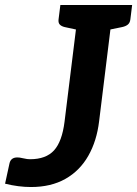

<svg xmlns="http://www.w3.org/2000/svg" viewBox="-50 -744 551 772"><path d="M74.6 8Q24.3 8 -29.6 -5.4L-12 -86.3Q-6.9 -111 19.7 -111Q25.1 -111 29.5 -110.3Q34 -109.6 43 -107.6Q53.1 -105.2 59.3 -104.5Q65.5 -103.8 71 -103.8Q134.9 -103.8 167.3 -139.4Q199.6 -175.1 209.5 -254.5L267.5 -723.8H406.1L348.6 -257.1Q339.1 -177 304.9 -117.2Q270.8 -57.4 212.9 -24.7Q155 8 74.6 8ZM291.8 -723.8 266.2 -623.1 210.3 -635.1Q197.2 -638.2 190.5 -645.2Q183.8 -652.2 185.4 -665.7L192.7 -723.8ZM481.3 -723.8 474.1 -665.7Q472.5 -652.2 464 -645.2Q455.5 -638.2 440.8 -635.1L382.1 -623.1L382.2 -723.8Z"/></svg>

Font: Aleo
Style: Italic
Weight: 400
Italic angle: -7°
Designer: Alessio Laiso
Foundry: Alessio Laiso
Version: Version 2.001;gftools[0.9.29]